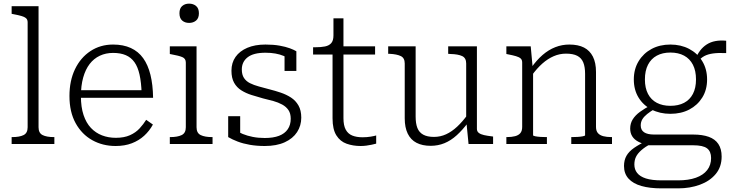

<svg xmlns="http://www.w3.org/2000/svg" viewBox="-20 -792 4038 1056"><path d="M192 -758V-92Q192 -60 214.5 -49Q237 -38 276 -38H279V0H44V-38H48Q87 -38 109.5 -49Q132 -60 132 -92V-669Q132 -684 123.5 -691.5Q115 -699 98 -704Q81 -709 54 -714L44 -716V-758Z M425 -263Q425 -203 439.5 -159.5Q454 -116 480 -88.5Q506 -61 541 -47.5Q576 -34 617 -34Q663 -34 695 -48.5Q727 -63 748 -86Q769 -109 784 -133L821 -107Q802 -72 773 -45.5Q744 -19 705 -4Q666 11 616 11Q545 11 487.5 -21Q430 -53 396 -114.5Q362 -176 362 -264Q362 -348 392.5 -411.5Q423 -475 477.5 -511Q532 -547 602 -547Q658 -547 699.5 -528Q741 -509 767.5 -472Q794 -435 807.5 -380.5Q821 -326 822 -254H406V-296H778L759 -279Q757 -339 747.5 -381.5Q738 -424 719.5 -450Q701 -476 672 -488.5Q643 -501 602 -501Q562 -501 529 -485.5Q496 -470 473 -440Q450 -410 437.5 -365.5Q425 -321 425 -263Z M1020 -666Q997 -666 982 -679Q967 -692 967 -719Q967 -746 982 -759Q997 -772 1020 -772Q1043 -772 1058.5 -759Q1074 -746 1074 -719Q1074 -692 1058.5 -679Q1043 -666 1020 -666ZM1061 -537V-92Q1061 -60 1084 -49Q1107 -38 1146 -38H1149V0H914V-38H917Q956 -38 979 -49Q1002 -60 1002 -92V-448Q1002 -470 982.5 -478Q963 -486 924 -493L914 -495V-537Z M1579 -139Q1579 -168 1566.5 -186.5Q1554 -205 1532 -217Q1510 -229 1483 -236.5Q1456 -244 1426 -251Q1394 -260 1363.5 -269.5Q1333 -279 1307.5 -295Q1282 -311 1267.5 -337Q1253 -363 1253 -403Q1253 -447 1275.5 -479Q1298 -511 1340 -529Q1382 -547 1440 -547Q1484 -547 1517.5 -541Q1551 -535 1574 -526.5Q1597 -518 1610 -510V-402H1545V-498Q1551 -496 1556 -493Q1561 -490 1564.5 -486Q1568 -482 1570.5 -476Q1573 -470 1574 -463Q1560 -476 1540 -484.5Q1520 -493 1495 -497.5Q1470 -502 1440 -502Q1374 -502 1342 -477Q1310 -452 1310 -410Q1310 -381 1322 -363Q1334 -345 1355 -334.5Q1376 -324 1403.5 -316.5Q1431 -309 1461 -301Q1493 -293 1524 -282.5Q1555 -272 1580.5 -255.5Q1606 -239 1621.5 -212Q1637 -185 1637 -145Q1637 -101 1614 -65.5Q1591 -30 1546 -9.5Q1501 11 1436 11Q1392 11 1354.5 4.5Q1317 -2 1287 -13.5Q1257 -25 1235 -38V-153H1301V-27Q1291 -33 1285 -39.5Q1279 -46 1276 -52.5Q1273 -59 1272.5 -65.5Q1272 -72 1273 -78Q1291 -65 1315.5 -55Q1340 -45 1370.5 -39Q1401 -33 1436 -33Q1483 -33 1514.5 -45Q1546 -57 1562.5 -81Q1579 -105 1579 -139Z M1702 -492V-532H1713Q1745 -532 1767.5 -536.5Q1790 -541 1802 -555Q1814 -569 1814 -597L1852 -537H2043V-492ZM1869 -142Q1869 -102 1881.5 -79Q1894 -56 1917.5 -46.5Q1941 -37 1974 -37Q1998 -37 2019 -40.5Q2040 -44 2049 -47V-2Q2038 1 2024 4Q2010 7 1994.5 9Q1979 11 1963 11Q1922 11 1886.5 -1.5Q1851 -14 1830 -47.5Q1809 -81 1809 -141V-522L1814 -530V-691H1869Z M2266 -537V-151Q2266 -113 2275.5 -88.5Q2285 -64 2307.5 -51.5Q2330 -39 2367 -39Q2402 -39 2433.5 -53.5Q2465 -68 2494.5 -95.5Q2524 -123 2553 -163L2556 -120Q2525 -78 2492.5 -48.5Q2460 -19 2424.5 -4.5Q2389 10 2349 10Q2303 10 2271 -6.5Q2239 -23 2222.5 -57Q2206 -91 2206 -141V-443Q2206 -473 2184.5 -483.5Q2163 -494 2123 -496H2115V-537ZM2603 -537V-83Q2603 -69 2613.5 -61Q2624 -53 2642 -49Q2660 -45 2685 -42L2692 -41V0H2557L2545 -123L2544 -127V-443Q2544 -473 2522 -483.5Q2500 -494 2458 -495L2445 -496V-537Z M2765 0V-38H2768Q2794 -38 2813 -43Q2832 -48 2842 -60Q2852 -72 2852 -94V-448Q2852 -463 2843.5 -470.5Q2835 -478 2818 -483Q2801 -488 2775 -493L2765 -495V-537H2899L2910 -417L2912 -413V-48Q2912 -45 2924 -42.5Q2936 -40 2953 -39Q2970 -38 2984 -38H2988V0ZM3346 0H3122V-38H3126Q3140 -38 3157 -39Q3174 -40 3186 -42.5Q3198 -45 3198 -48V-386Q3198 -424 3188 -448.5Q3178 -473 3155 -485Q3132 -497 3093 -497Q3058 -497 3025.5 -483Q2993 -469 2963 -442.5Q2933 -416 2904 -376L2901 -418Q2931 -461 2964 -489.5Q2997 -518 3034 -532.5Q3071 -547 3111 -547Q3160 -547 3192 -530.5Q3224 -514 3241 -480.5Q3258 -447 3258 -396V-94Q3258 -72 3268.5 -60Q3279 -48 3298 -43Q3317 -38 3343 -38H3346Z M3974 -500Q3931 -502 3902 -498Q3873 -494 3853.5 -483.5Q3834 -473 3817 -452L3803 -464Q3815 -493 3830.5 -513.5Q3846 -534 3867 -547.5Q3888 -561 3914.5 -566Q3941 -571 3974 -568ZM3667 -166Q3609 -166 3563.5 -189.5Q3518 -213 3492 -255.5Q3466 -298 3466 -355Q3466 -412 3492.5 -455.5Q3519 -499 3564 -523Q3609 -547 3667 -547Q3725 -547 3770.5 -523Q3816 -499 3842.5 -455.5Q3869 -412 3869 -355Q3869 -298 3842.5 -255.5Q3816 -213 3771 -189.5Q3726 -166 3667 -166ZM3667 -210Q3711 -210 3742.5 -226.5Q3774 -243 3791 -275.5Q3808 -308 3808 -355Q3808 -403 3791 -436Q3774 -469 3742.5 -486Q3711 -503 3667 -503Q3624 -503 3592.5 -486Q3561 -469 3544 -436Q3527 -403 3527 -355Q3527 -308 3544 -275.5Q3561 -243 3592.5 -226.5Q3624 -210 3667 -210ZM3617 244Q3554 244 3508 231Q3462 218 3437 190.5Q3412 163 3412 121Q3412 89 3425.5 65Q3439 41 3468 21Q3497 1 3541 -20L3562 -3Q3528 16 3507.5 34Q3487 52 3478 70.5Q3469 89 3469 113Q3469 140 3484.5 159.5Q3500 179 3532.5 189.5Q3565 200 3619 200H3709Q3767 200 3807.5 185.5Q3848 171 3869.5 143.5Q3891 116 3891 77Q3891 41 3869 24Q3847 7 3792 7H3542V6Q3513 -1 3491 -12.5Q3469 -24 3457.5 -42Q3446 -60 3446 -85Q3446 -113 3460 -135.5Q3474 -158 3500 -177Q3526 -196 3561 -214L3581 -193Q3557 -179 3539.5 -165Q3522 -151 3513 -136Q3504 -121 3504 -102Q3504 -77 3522.5 -64.5Q3541 -52 3578 -52H3793Q3843 -52 3878 -39.5Q3913 -27 3931 0Q3949 27 3949 69Q3949 126 3916.5 165Q3884 204 3829.5 224Q3775 244 3710 244Z"/></svg>

Font: Roboto Serif 20pt ExtraLight
Style: Regular
Weight: 250
Version: Version 1.008